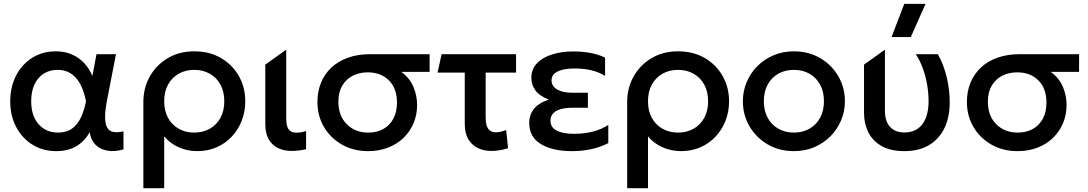

<svg xmlns="http://www.w3.org/2000/svg" viewBox="-20 -780 5722 1010"><path d="M275.3 15Q205.4 15 150.8 -18.9Q96.2 -52.8 65 -112.1Q33.8 -171.4 33.8 -247.5Q33.8 -304.6 51.5 -352.7Q69.2 -400.8 101.5 -436.1Q133.7 -471.3 177.2 -490.7Q220.8 -510 272.7 -510Q321.1 -510 358.9 -493.3Q396.7 -476.6 423.4 -447.5Q450.2 -418.4 465.9 -380.6L487.7 -495H590.1L544.4 -260Q533.2 -203.1 532.9 -166.2Q532.6 -129.4 543.1 -110.1Q553.6 -90.8 575.3 -86.2Q597.1 -81.6 629.6 -89.1V5.9Q581.9 19.4 543.9 12.4Q506 5.4 481.9 -19.2Q457.9 -43.9 451.9 -83.8Q423.6 -35.6 380.7 -10.3Q337.8 15 275.3 15ZM284.9 -82.5Q329.8 -82.5 359 -103.8Q388.2 -125.1 405.7 -162.2Q423.1 -199.3 432.3 -247.1Q429.2 -263.9 423.1 -285.4Q417.1 -307 406.4 -329.2Q395.8 -351.4 379.3 -370.4Q362.9 -389.3 339.1 -400.9Q315.4 -412.5 282.8 -412.5Q240.9 -412.5 209.8 -392.5Q178.6 -372.5 161.3 -335.5Q144.1 -298.5 144.1 -247.9Q144.1 -170.7 183.1 -126.6Q222.1 -82.5 284.9 -82.5Z M734.1 210V-242.6Q734.1 -317.2 768.1 -377.8Q802.2 -438.4 862.6 -474.2Q922.9 -510 1001.8 -510Q1082.6 -510 1142.9 -474.5Q1203.2 -439.1 1236.7 -379.4Q1270.2 -319.7 1270.2 -247.5Q1270.2 -192.9 1251.7 -145.2Q1233.2 -97.6 1199.5 -61.6Q1165.8 -25.6 1119.6 -5.3Q1073.4 15 1017.9 15Q964.9 15 918.7 -5.9Q872.6 -26.9 843.7 -62.9V210ZM1001.8 -82.5Q1047.8 -82.5 1083.5 -102.8Q1119.2 -123 1139.6 -159.9Q1159.9 -196.9 1159.9 -247.5Q1159.9 -298.1 1139.5 -335.2Q1119.1 -372.3 1083.3 -392.4Q1047.6 -412.5 1001.8 -412.5Q956 -412.5 920.3 -392.4Q884.6 -372.3 864.1 -335.2Q843.7 -298.1 843.7 -247.5Q843.7 -196.9 864 -159.9Q884.4 -123 920.1 -102.8Q955.8 -82.5 1001.8 -82.5Z M1514.1 14Q1474.1 14 1442.7 -1Q1411.4 -16.1 1393.5 -47.2Q1375.6 -78.3 1375.6 -127V-440.1L1485.6 -518.8V-159.9Q1485.6 -116.4 1498.5 -99.2Q1511.4 -82 1539.7 -82Q1549.3 -82 1561.3 -83.8Q1573.4 -85.6 1590.1 -90.5V4.9Q1572.7 9.3 1551.2 11.7Q1529.8 14 1514.1 14Z M1916.3 15Q1839.7 15 1779.4 -19Q1719.2 -53 1684.5 -111.7Q1649.8 -170.3 1649.8 -244.1Q1649.8 -298.6 1668.5 -344.5Q1687.2 -390.4 1722.9 -424.2Q1758.7 -457.9 1810.4 -476.4Q1862.1 -495 1928.2 -495H2239.9V-401.8H2090.8Q2134.7 -370.3 2154.4 -323.9Q2174.1 -277.6 2174.1 -227.2Q2174.1 -176.2 2155.6 -132.2Q2137.1 -88.1 2103 -55.1Q2069 -22 2021.7 -3.5Q1974.3 15 1916.3 15ZM1917.6 -82.5Q1962.5 -82.5 1996.4 -101.4Q2030.3 -120.3 2049.2 -155.6Q2068.2 -190.9 2068.2 -240.6Q2068.2 -315.3 2025.7 -357.3Q1983.2 -399.4 1914.4 -399.4Q1870.4 -399.4 1835.6 -381.6Q1800.8 -363.8 1780.4 -329.5Q1760.1 -295.3 1760.1 -245.6Q1760.1 -171.2 1803.9 -126.9Q1847.8 -82.5 1917.6 -82.5Z M2565.1 14Q2525.4 14 2493.7 -1.2Q2462 -16.4 2443.4 -48Q2424.8 -79.5 2424.8 -128.2V-398.2H2281.7L2303.1 -495H2694.6V-398.2H2534.8V-162.8Q2534.8 -120.8 2548.4 -102.3Q2562 -83.9 2588.6 -83.9Q2599.9 -83.9 2613.3 -87Q2626.7 -90.1 2642.8 -95.9L2652.6 -0.1Q2631.4 6.6 2608.5 10.3Q2585.6 14 2565.1 14Z M2989.1 15Q2887.1 15 2825.5 -22Q2763.8 -59 2763.8 -134.4Q2763.8 -174.5 2787.3 -205.7Q2810.8 -236.8 2866.6 -256.1Q2816.2 -276.2 2795.6 -305.8Q2775.1 -335.4 2775.1 -370.5Q2775.1 -415.8 2804.3 -446.7Q2833.5 -477.7 2883.6 -493.5Q2933.7 -509.4 2995.7 -509.4Q3042.8 -509.4 3083.7 -502Q3124.5 -494.7 3162.9 -477.2V-380.8Q3131.3 -400.7 3090.8 -410.2Q3050.3 -419.8 3003.2 -419.8Q2969.5 -419.8 2941.9 -413.7Q2914.4 -407.7 2897.9 -394.1Q2881.4 -380.5 2881.4 -357.4Q2881.4 -326.8 2910.7 -309.5Q2940 -292.2 2987.4 -292.2H3072.6V-213.2H2990.4Q2955.7 -213.2 2929.8 -206Q2903.9 -198.7 2889.8 -183.5Q2875.6 -168.4 2875.6 -144.9Q2875.6 -109.8 2908.5 -93Q2941.4 -76.1 2999.9 -76.1Q3052.7 -76.1 3099.2 -87.9Q3145.6 -99.8 3179.9 -123.1V-27.2Q3139.3 -6.3 3091.8 4.3Q3044.2 15 2989.1 15Z M3279.1 210V-242.6Q3279.1 -317.2 3313.1 -377.8Q3347.2 -438.4 3407.6 -474.2Q3467.9 -510 3546.8 -510Q3627.6 -510 3687.9 -474.5Q3748.2 -439.1 3781.7 -379.4Q3815.2 -319.7 3815.2 -247.5Q3815.2 -192.9 3796.7 -145.2Q3778.2 -97.6 3744.5 -61.6Q3710.8 -25.6 3664.6 -5.3Q3618.4 15 3562.9 15Q3509.9 15 3463.7 -5.9Q3417.6 -26.9 3388.7 -62.9V210ZM3546.8 -82.5Q3592.8 -82.5 3628.5 -102.8Q3664.2 -123 3684.6 -159.9Q3704.9 -196.9 3704.9 -247.5Q3704.9 -298.1 3684.5 -335.2Q3664.1 -372.3 3628.3 -392.4Q3592.6 -412.5 3546.8 -412.5Q3501 -412.5 3465.3 -392.4Q3429.6 -372.3 3409.1 -335.2Q3388.7 -298.1 3388.7 -247.5Q3388.7 -196.9 3409 -159.9Q3429.4 -123 3465.1 -102.8Q3500.8 -82.5 3546.8 -82.5Z M4156.2 15Q4078.2 15 4017.6 -20.8Q3957 -56.6 3922.4 -116.2Q3887.8 -175.9 3887.8 -247.5Q3887.8 -300.2 3907.7 -347.7Q3927.5 -395.2 3963.6 -431.7Q3999.8 -468.1 4048.8 -489.1Q4097.8 -510 4156.2 -510Q4234.1 -510 4294.8 -474.2Q4355.4 -438.4 4390 -378.8Q4424.6 -319.1 4424.6 -247.5Q4424.6 -194.8 4404.7 -147.3Q4384.9 -99.8 4348.8 -63.3Q4312.6 -26.9 4263.7 -5.9Q4214.8 15 4156.2 15ZM4156.2 -82.5Q4202 -82.5 4237.7 -102.8Q4273.4 -123 4293.9 -159.9Q4314.3 -196.9 4314.3 -247.5Q4314.3 -298.1 4294 -335.2Q4273.6 -372.3 4237.9 -392.4Q4202.2 -412.5 4156.2 -412.5Q4110.2 -412.5 4074.5 -392.4Q4038.8 -372.3 4018.4 -335.2Q3998.1 -298.1 3998.1 -247.5Q3998.1 -196.9 4018.5 -159.9Q4038.9 -123 4074.7 -102.8Q4110.4 -82.5 4156.2 -82.5Z M4738.7 15Q4664.2 15 4617.1 -12Q4569.9 -39.1 4547.5 -84.5Q4525.1 -130 4525.1 -185.9V-440.1L4635.1 -518.8V-197.6Q4635.1 -140.5 4662.7 -111.8Q4690.2 -83.1 4738.4 -83.1Q4770.6 -83.4 4794.3 -95.3Q4818 -107.1 4833.5 -128.6Q4849.1 -150 4856.8 -180Q4864.6 -210.1 4864.6 -246.6Q4864.6 -292.9 4856.6 -337.6Q4848.6 -382.2 4833.6 -422.7Q4818.7 -463.1 4797.4 -495H4913.3Q4943.5 -442 4959.7 -375.9Q4975.9 -309.8 4975.9 -241.1Q4975.9 -164.8 4948.7 -107.3Q4921.4 -49.8 4868.5 -17.5Q4815.6 14.8 4738.7 15ZM4669.9 -585 4736.8 -759.5H4848.6L4771.2 -585Z M5332.8 15Q5256.2 15 5195.9 -19Q5135.7 -53 5101 -111.7Q5066.3 -170.3 5066.3 -244.1Q5066.3 -298.6 5085 -344.5Q5103.7 -390.4 5139.4 -424.2Q5175.2 -457.9 5226.9 -476.4Q5278.6 -495 5344.7 -495H5656.4V-401.8H5507.3Q5551.2 -370.3 5570.9 -323.9Q5590.6 -277.6 5590.6 -227.2Q5590.6 -176.2 5572.1 -132.2Q5553.6 -88.1 5519.5 -55.1Q5485.5 -22 5438.2 -3.5Q5390.8 15 5332.8 15ZM5334.1 -82.5Q5379 -82.5 5412.9 -101.4Q5446.8 -120.3 5465.8 -155.6Q5484.7 -190.9 5484.7 -240.6Q5484.7 -315.3 5442.2 -357.3Q5399.8 -399.4 5330.9 -399.4Q5286.9 -399.4 5252.1 -381.6Q5217.2 -363.8 5196.9 -329.5Q5176.6 -295.3 5176.6 -245.6Q5176.6 -171.2 5220.4 -126.9Q5264.3 -82.5 5334.1 -82.5Z"/></svg>

Font: Geologica-Sharp
Style: Regular
Weight: 100
Designer: Sindre Bremnes, Frode Helland
Foundry: Monokrom Skriftforlag AS
Version: Version 1.010;gftools[0.9.28]